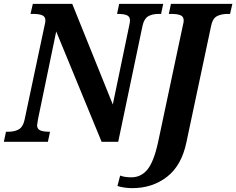

<svg xmlns="http://www.w3.org/2000/svg" viewBox="-41 -734 1223 994"><path d="M-10 -52H2Q35 -52 56.5 -64.5Q78 -77 86 -113L188 -594Q190 -603 192 -612Q194 -621 194 -628Q194 -648 177.5 -655Q161 -662 129 -662H117L129 -714H333L543 -193L627 -597Q632 -619 632 -628Q632 -648 616 -655Q600 -662 570 -662H565L576 -714H804L793 -662H781Q747 -662 726 -649.5Q705 -637 697 -601L571 0H485L250 -571L156 -118Q151 -91 151 -86Q151 -66 167.5 -59Q184 -52 214 -52H218L207 0H-21ZM567 229 581 175Q604 184 639 184Q689 184 722 144Q755 104 777 4L906 -604Q910 -618 910 -628Q910 -648 893.5 -655Q877 -662 845 -662H833L844 -714H1162L1150 -662H1139Q1103 -662 1081 -649.5Q1059 -637 1052 -600L924 3Q899 123 823.5 181.5Q748 240 644 240Q603 240 567 229Z"/></svg>

Font: Noto Serif Narrow
Style: Bold Italic
Weight: 700
Width: 4
Italic angle: -12°
Designer: Monotype Design Team
Foundry: Monotype Imaging Inc.
Version: Version 1.001